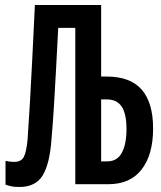

<svg xmlns="http://www.w3.org/2000/svg" viewBox="-20 -734 640 765"><path d="M57 11Q38 11 26 8.5Q14 6 2 2V-93Q11 -91 19 -90Q27 -89 37 -89Q64 -89 74.5 -108Q85 -127 90 -179Q95 -254 99.5 -330Q104 -406 108.5 -498.5Q113 -591 119 -714H383V-429H405Q499 -429 544.5 -377Q590 -325 590 -222Q590 -118 544.5 -59Q499 0 411 0H280V-623H212Q207 -527 203 -452.5Q199 -378 195 -312.5Q191 -247 185 -177Q178 -81 150 -35Q122 11 57 11ZM383 -91H407Q447 -91 465.5 -125.5Q484 -160 484 -220Q484 -280 465 -309Q446 -338 404 -338H383Z"/></svg>

Font: Noto Sans Mono SemiBold
Style: Regular
Weight: 600
Designer: Monotype Design Team
Foundry: Monotype Imaging Inc.
Version: Version 2.014; ttfautohint (v1.8.4.7-5d5b)